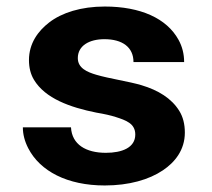

<svg xmlns="http://www.w3.org/2000/svg" viewBox="-20 -558 649 588"><path d="M304.1 -90C243.7 -90 200.2 -115.1 197.4 -168H50C50 -146.7 55.5 -125.3 66.5 -104C102.6 -33.9 185.9 10 300.8 10C375.1 10 436.5 -7.8 479 -36.5C515.6 -61.1 546.1 -98.6 546.1 -152C546.1 -178 540.4 -200.2 529 -218.5C505.2 -256.9 464.6 -281.7 413.5 -297C374 -308.8 314.8 -317.2 275 -329C247.1 -337.2 218.3 -349.3 218.3 -380C218.3 -418.4 253.8 -438 299.7 -438C354.3 -438 388.8 -413.8 388.8 -368H543.9C543.9 -392.7 538.2 -415.3 526.8 -436C490.7 -501.8 410.3 -538 300.8 -538C228.6 -538 169.4 -519.3 130.3 -489C96.8 -463.1 68.7 -425.4 68.7 -374C68.7 -350.7 73.8 -330.5 84.1 -313.5C118.5 -256.5 194.4 -229.2 275.5 -213C299.7 -209 319.5 -204.5 334.9 -199.5C365.4 -189.6 394.3 -179.9 394.3 -146C394.3 -105.8 353.8 -90 304.1 -90Z"/></svg>

Font: Asimov
Style: Wid
Weight: 500
Designer: Google
Version: Version 2.000980; 2014